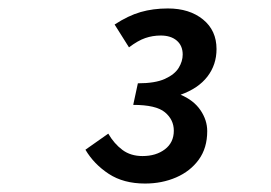

<svg xmlns="http://www.w3.org/2000/svg" viewBox="-20 -807 640 454"><path d="M323 -373Q272 -373 237 -396Q202 -419 182 -453L236 -491Q250 -467 269.5 -452.5Q289 -438 317 -438Q349 -438 370 -454Q391 -470 391 -498Q391 -524 370 -541.5Q349 -559 295 -559L306 -610Q347 -610 370 -620.5Q393 -631 402.5 -646.5Q412 -662 412 -678Q412 -699 398 -711Q384 -723 360 -723Q341 -723 323.5 -717Q306 -711 285 -695L251 -749Q283 -770 312.5 -778.5Q342 -787 377 -787Q428 -787 460 -761Q492 -735 492 -691Q492 -654 470.5 -626Q449 -598 407 -583Q438 -570 454 -546.5Q470 -523 470 -497Q470 -457 450 -429.5Q430 -402 396.5 -387.5Q363 -373 323 -373Z"/></svg>

Font: Source Code Pro SemiBold
Style: Italic
Weight: 600
Italic angle: -11°
Monospace: yes
Designer: Paul D. Hunt, Teo Tuominen
Foundry: Adobe Systems Incorporated
Version: Version 1.016;hotconv 1.0.116;makeotfexe 2.5.65601